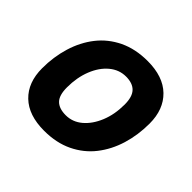

<svg xmlns="http://www.w3.org/2000/svg" viewBox="-138 -706 877 877"><g transform="rotate(45 300.0 -268.0)"><path d="M245 12Q145 12 91 -40Q37 -92 37 -184Q37 -257 57 -323Q77 -389 116.5 -439.5Q156 -490 216 -519Q276 -548 355 -548Q455 -548 509 -495.5Q563 -443 563 -352Q563 -278 543 -212.5Q523 -147 483.5 -96.5Q444 -46 384 -17Q324 12 245 12ZM265 -108Q309 -108 344 -137.5Q379 -167 400 -218Q421 -269 421 -333Q421 -383 399.5 -405.5Q378 -428 335 -428Q291 -428 255.5 -398.5Q220 -369 199.5 -317.5Q179 -266 179 -202Q179 -151 200.5 -129.5Q222 -108 265 -108Z"/></g></svg>

Font: Geist Mono
Style: Bold Italic
Weight: 700
Italic angle: -12°
Monospace: yes
Designer: Basement.studio, Andrés Briganti, Mateo Zaragoza
Foundry: Basement.studio, Vercel, Andrés Briganti, Guido Ferreyra, Mateo Zaragoza
Version: Version 1.500; ttfautohint (v1.8.4.7-5d5b)